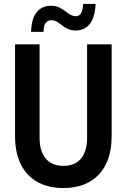

<svg xmlns="http://www.w3.org/2000/svg" viewBox="-20 -934 640 970"><path d="M300 16Q185 16 120.5 -52.5Q56 -121 56 -246V-710H180V-238Q180 -170 211 -133Q242 -96 300 -96Q359 -96 389.5 -133Q420 -170 420 -238V-710H544V-246Q544 -121 479.5 -52.5Q415 16 300 16ZM361 -780Q340 -780 322.5 -788Q305 -796 288 -810Q272 -822 262.5 -827Q253 -832 240 -832Q223 -832 212 -819.5Q201 -807 200 -773H137Q139 -841 166 -873Q193 -905 236 -905Q261 -905 279 -896.5Q297 -888 316 -873Q342 -852 362 -852Q379 -852 388.5 -865.5Q398 -879 400 -914H463Q460 -846 433.5 -813Q407 -780 361 -780Z"/></svg>

Font: Geist Mono SemiBold
Style: Regular
Weight: 600
Monospace: yes
Designer: Basement.studio, Andrés Briganti, Mateo Zaragoza
Foundry: Basement.studio, Vercel, Andrés Briganti, Guido Ferreyra, Mateo Zaragoza
Version: Version 1.500; ttfautohint (v1.8.4.7-5d5b)